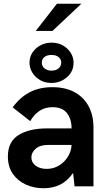

<svg xmlns="http://www.w3.org/2000/svg" viewBox="-20 -992 570 1022"><path d="M253.5 -550.5Q219 -550.5 192.8 -566Q166.5 -581.5 151.8 -606Q137 -630.5 137 -658Q137 -689.5 153.5 -713.5Q170 -737.5 196.5 -751.2Q223 -765 253.5 -765Q304.5 -765 338 -733Q371.5 -701 371.5 -658Q371.5 -611 336.2 -580.8Q301 -550.5 253.5 -550.5ZM253.5 -616Q278 -616 292 -628.2Q306 -640.5 306 -659Q306 -676 292.5 -687.8Q279 -699.5 253.5 -699.5Q229.5 -699.5 216 -688Q202.5 -676.5 202.5 -659Q202.5 -639.5 217.2 -627.8Q232 -616 253.5 -616ZM211.5 10Q161 10 117.8 -9.5Q74.5 -29 48.2 -66.8Q22 -104.5 22 -159Q22 -238 78.8 -273.2Q135.5 -308.5 229.5 -308.5H361Q361 -358.5 336.2 -390Q311.5 -421.5 260.5 -421.5Q218 -421.5 188.2 -400.5Q158.5 -379.5 141 -347L47.5 -420.5Q87 -474.5 138.5 -501.2Q190 -528 258.5 -528Q329 -528 378 -500.8Q427 -473.5 452.2 -425.5Q477.5 -377.5 477.5 -315V0H377L369 -71.5Q339.5 -29 300.8 -9.5Q262 10 211.5 10ZM228.5 -93Q265 -93 294.5 -111.2Q324 -129.5 341.8 -158.5Q359.5 -187.5 361 -220.5H235.5Q192.5 -220.5 169.8 -200.2Q147 -180 147 -154.5Q147 -126.5 170 -109.8Q193 -93 228.5 -93ZM259.5 -827.5H170.5L283 -972H413Z"/></svg>

Font: Acari Sans
Style: Bold
Weight: 700
Designer: Alfredo Marco Pradil and Stefan Peev (font) & Cristiano Sobral (main changes)
Foundry: Alfredo Marco Pradil and Stefan Peev (font) & Cristiano Sobral (main changes)
Version: Version 1.063; ttfautohint (v1.8.3)